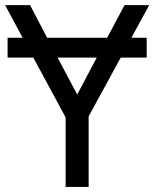

<svg xmlns="http://www.w3.org/2000/svg" viewBox="-20 -734 606 754"><path d="M283.2 -362.8 359.9 -507.8H206.1ZM165 -585.9H400.9L469.2 -713.9H565.9L496.1 -585.9H556.2V-507.8H454.1L328.1 -276.9V0H237.8V-272.9L110.8 -507.8H9.8V-585.9H68.8L0 -713.9H98.1Z"/></svg>

Font: NotoSans
Style: Regular
Weight: 400
Designer: Monotype Design team
Foundry: Monotype Imaging Inc.
Version: Version 1.04; ttfautohint (v1.4.1)